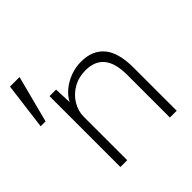

<svg xmlns="http://www.w3.org/2000/svg" viewBox="-214 -848 996 996"><g transform="rotate(-45 284.0 -350.0)"><path d="M-30 -442 3 -700H73L6 -442ZM113 0V-520H161L165 -424Q179 -453 208 -477.5Q237 -502 275 -516.5Q313 -531 355 -531Q438 -531 482 -478.5Q526 -426 526 -315V0H476V-313Q476 -400 441.5 -441.5Q407 -483 340 -483Q289 -483 249 -460Q209 -437 186 -399Q163 -361 163 -318V0Z"/></g></svg>

Font: Lexend Deca ExtraLight
Style: Regular
Weight: 200
Designer: Bonnie Shaver-Troup, Thomas Jockin
Foundry: Lexend
Version: Version 1.008; ttfautohint (v1.8.4.7-5d5b)